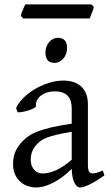

<svg xmlns="http://www.w3.org/2000/svg" viewBox="-20 -833 499 868"><path d="M171.9 -48.8Q201.2 -48.8 234.1 -63.7Q267.1 -78.6 304.2 -110.8V-237.3Q263.2 -230.5 236.6 -224.1Q210 -217.8 192.9 -211.2Q175.8 -204.6 165.5 -197.3Q155.3 -189.9 147.5 -181.6Q134.8 -168.5 127 -151.6Q119.1 -134.8 119.1 -111.8Q119.1 -92.3 125 -80.1Q130.9 -67.9 139.2 -60.8Q147.5 -53.7 156.5 -51.3Q165.5 -48.8 171.9 -48.8ZM452.1 -40Q410.6 -11.2 383.5 1.7Q356.4 14.6 342.8 14.6Q326.7 14.6 315.9 -7.8Q305.2 -30.3 304.2 -69.8Q282.2 -47.9 260.3 -31.7Q238.3 -15.6 217.3 -5.4Q196.3 4.9 177.5 9.8Q158.7 14.6 143.1 14.6Q125.5 14.6 106.9 8.8Q88.4 2.9 73.5 -9.8Q58.6 -22.5 48.8 -42.5Q39.1 -62.5 39.1 -90.8Q39.1 -127.9 52 -152.8Q64.9 -177.7 83 -195.8Q94.7 -207.5 109.6 -218Q124.5 -228.5 149.2 -238.3Q173.8 -248 210.9 -256.8Q248 -265.6 304.2 -273.9V-342.8Q304.2 -359.4 300.3 -373.8Q296.4 -388.2 287.1 -398.7Q277.8 -409.2 262 -414.8Q246.1 -420.4 222.2 -419.9Q206.5 -419.4 191.4 -414.6Q176.3 -409.7 165 -400.9Q153.8 -392.1 147.5 -380.1Q141.1 -368.2 142.6 -353.5Q143.1 -349.1 132.6 -343.5Q122.1 -337.9 107.7 -333.5Q93.3 -329.1 79.3 -326.7Q65.4 -324.2 59.6 -325.7L52.7 -344.7Q64 -369.1 86.9 -391.6Q109.9 -414.1 139.4 -431.2Q168.9 -448.2 201.9 -458.5Q234.9 -468.8 265.6 -468.8Q319.3 -468.8 348.4 -440.7Q377.4 -412.6 377.4 -362.3V-86.9Q377.4 -66.4 382.8 -57.6Q388.2 -48.8 397 -48.8Q403.8 -48.8 414.6 -51.3Q425.3 -53.7 444.8 -62ZM283.2 -615.7Q283.2 -602.1 278.8 -589.8Q274.4 -577.6 266.8 -568.6Q259.3 -559.6 249 -554.2Q238.8 -548.8 226.6 -548.8Q204.6 -548.8 195.1 -561Q185.5 -573.2 185.5 -595.7Q185.5 -609.4 189.9 -621.6Q194.3 -633.8 202.1 -642.8Q210 -651.9 220 -657Q230 -662.1 241.7 -662.1Q283.2 -662.1 283.2 -615.7ZM404.3 -801.3Q403.3 -795.9 400.9 -788.8Q398.4 -781.7 395.5 -774.7Q392.6 -767.6 389.9 -760.7Q387.2 -753.9 385.3 -749.5H85L74.2 -761.7Q75.2 -767.1 77.6 -773.9Q80.1 -780.8 83 -787.8Q85.9 -794.9 88.9 -801.5Q91.8 -808.1 94.2 -813H393.6Z"/></svg>

Font: Gentium Plus
Style: Regular
Weight: 400
Designer: J. Victor Gaultney, Annie Olsen, Iska Routamaa
Foundry: SIL International
Version: Version 1.510